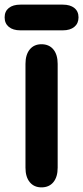

<svg xmlns="http://www.w3.org/2000/svg" viewBox="-44 -798 359 829"><path d="M66 -74Q66 -34 84.5 -11.5Q103 11 135 11Q168 11 186.5 -11.5Q205 -34 205 -74V-522Q205 -562 186.5 -584.5Q168 -607 135 -607Q103 -607 84.5 -584.5Q66 -562 66 -522ZM44 -778Q12 -778 -6 -763.5Q-24 -749 -24 -723Q-24 -697 -6 -682Q12 -667 44 -667H227Q259 -667 277 -682Q295 -697 295 -723Q295 -749 277 -763.5Q259 -778 227 -778Z"/></svg>

Font: Beiruti ExtraBold
Style: Regular
Weight: 800
Designer: Arlette Boutros
Foundry: Boutros
Version: Version 1.41